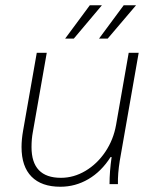

<svg xmlns="http://www.w3.org/2000/svg" viewBox="-20 -701 586 731"><path d="M62 -141Q62 -170 68 -204L120 -500H158L105 -198Q100 -172 100 -141Q100 -24 212 -24Q261 -24 305.5 -50.5Q350 -77 381 -123Q412 -169 422 -226L470 -500H508L436 -89Q428 -39 429 0H397Q397 -48 405 -103H401Q366 -48 316.5 -19Q267 10 210 10Q138 10 100 -28.5Q62 -67 62 -141ZM322 -681H368L261 -554H228ZM451 -681H498L390 -554H357Z"/></svg>

Font: Sarabun Thin
Style: Italic
Weight: 250
Italic angle: -10°
Designer: Suppakit Chalermlarp | Katatrad Co.,Ltd.
Foundry: Cadson Demak Co.,Ltd.
Version: Version 1.000; ttfautohint (v1.6)